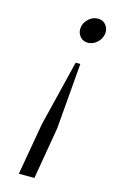

<svg xmlns="http://www.w3.org/2000/svg" viewBox="-114 -569 489 815"><g transform="rotate(15 131.0 -161.5)"><path d="M195 -413Q174.5 -413 162 -427.2Q149.5 -441.5 149.5 -460Q149.5 -485 168.2 -504Q187 -523 212 -523Q232.5 -523 245 -509Q257.5 -495 257.5 -476.5Q257.5 -451.5 238.8 -432.2Q220 -413 195 -413ZM57 200 97 -28.5 168 -317.5H188.5L164.5 -28.5L125.5 200Z"/></g></svg>

Font: Overpass Light
Style: Italic
Weight: 300
Italic angle: -10°
Designer: Delve Withrington, Dave Bailey, Thomas Jockin
Foundry: Delve Fonts LLC
Version: Version 4.000; ttfautohint (v1.8.3)